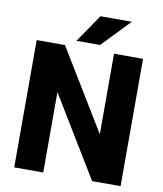

<svg xmlns="http://www.w3.org/2000/svg" viewBox="-96 -979 898 1056"><g transform="rotate(10 353.0 -450.5)"><path d="M56 0H218V-449L491 0H650V-711H488V-261L214 -711H56ZM272 -745H404L554 -901H379Z"/></g></svg>

Font: Aerodynamic
Style: Bd
Weight: 500
Designer: Google
Version: Version 2.000980; 2014